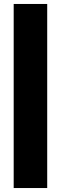

<svg xmlns="http://www.w3.org/2000/svg" viewBox="-20 -728 307 968"><path d="M49 220V-708H218V220Z"/></svg>

Font: Cairo Play Black
Style: Regular
Weight: 900
Version: Version 3.119